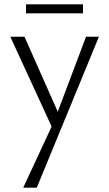

<svg xmlns="http://www.w3.org/2000/svg" viewBox="-20 -584 508 893"><path d="M230 26 28 -413H94L258 -43ZM380 -413H440L151 289H88L233 -23ZM101 -522V-564H366V-522Z"/></svg>

Font: Ysabeau Office Light
Style: Regular
Weight: 300
Designer: Christian Thalmann (Catharsis Fonts)
Version: Version 2.001;gftools[0.9.30]; featfreeze: tnum,lnum,ss02